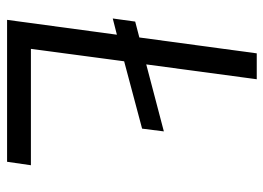

<svg xmlns="http://www.w3.org/2000/svg" viewBox="-124 -640 763 556"><g transform="rotate(90 258.0 -361.5)"><path d="M121 -69 157 -339 352 -391 360 -454 166 -403 209 -723H134L88 -383L42 -371L33 -306L80 -318L37 0H448L458 -69Z"/></g></svg>

Font: United Sans Light
Style: Italic
Weight: 300
Italic angle: -8°
Designer: Pablo Impallari, Rodrigo Fuenzalida (Modified by Dan O. Williams)
Version: Version 1.000;PS 001.000;hotconv 1.0.88;makeotf.lib2.5.64775